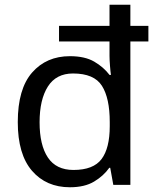

<svg xmlns="http://www.w3.org/2000/svg" viewBox="-20 -780 657 810"><path d="M275 10Q175 10 115 -59.5Q55 -129 55 -265Q55 -405 115.5 -474Q176 -543 275 -543Q338 -543 377.5 -520Q417 -497 442 -464H448Q446 -477 444 -502.5Q442 -528 442 -544V-605H229V-671H442V-760H530V-671H606V-605H530V0H458L445 -72H441Q417 -38 377 -14Q337 10 275 10ZM290 -63Q374 -63 408.5 -109Q443 -155 443 -248V-265Q443 -366 410 -418Q377 -470 288 -470Q217 -470 182 -415Q147 -360 147 -264Q147 -168 182 -115.5Q217 -63 290 -63Z"/></svg>

Font: Noto Sans Syloti Nagri
Style: Regular
Weight: 400
Designer: Monotype Design Team
Foundry: Monotype Imaging Inc.
Version: Version 2.003; ttfautohint (v1.8.4.7-5d5b)